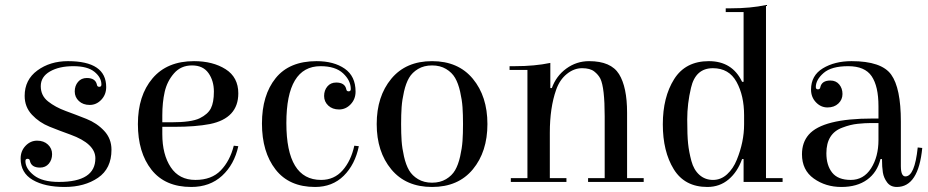

<svg xmlns="http://www.w3.org/2000/svg" viewBox="-20 -723 3688 763"><path d="M250 -480Q402 -480 402 -377Q402 -347 382.5 -326.5Q363 -306 336.5 -306Q310 -306 293.5 -321.5Q277 -337 277 -359.5Q277 -382 290 -397.5Q303 -413 325 -413Q359 -413 365 -387Q366 -378 374.5 -378Q383 -378 383 -387Q383 -415 355.5 -437.5Q328 -460 271.5 -460Q215 -460 178.5 -439Q142 -418 142 -380.5Q142 -343 171 -320Q200 -297 241 -282Q282 -267 323.5 -250.5Q365 -234 394 -203Q423 -172 423 -128Q423 -53 369.5 -16.5Q316 20 237 20Q158 20 110 -8Q62 -36 62 -93Q62 -123 81.5 -143.5Q101 -164 127.5 -164Q154 -164 170.5 -148.5Q187 -133 187 -110.5Q187 -88 174 -72.5Q161 -57 139 -57Q105 -57 99 -83Q98 -92 89.5 -92Q81 -92 81 -83Q81 -53 114.5 -26.5Q148 0 214 0Q359 0 359 -94Q359 -152 260 -188Q218 -203 177 -219.5Q136 -236 107 -267Q78 -298 78 -342Q78 -406 128.5 -443Q179 -480 250 -480Z M751 -480Q826 -480 876.5 -448Q927 -416 927 -352Q927 -253 814 -230Q757 -219 672 -219H625V-190Q625 -109 658.5 -58.5Q692 -8 756.5 -8Q821 -8 857.5 -46Q894 -84 909 -144L927 -142Q911 -69 862.5 -24.5Q814 20 740 20Q636 20 582 -48.5Q528 -117 528 -230Q528 -343 586 -411.5Q644 -480 751 -480ZM625 -237H660Q741 -237 773.5 -253Q806 -269 818 -292.5Q830 -316 830 -359Q830 -402 808.5 -432.5Q787 -463 743 -463Q699 -463 671.5 -431.5Q644 -400 634.5 -358Q625 -316 625 -265Z M1254 -460Q1118 -460 1118 -234Q1118 -8 1256 -8Q1308 -8 1341.5 -46Q1375 -84 1388 -144L1406 -142Q1391 -69 1346 -24.5Q1301 20 1232 20Q1129 20 1075 -49.5Q1021 -119 1021 -232Q1021 -345 1075.5 -412.5Q1130 -480 1238 -480Q1307 -480 1350 -450Q1393 -420 1393 -359Q1393 -329 1373.5 -308.5Q1354 -288 1327.5 -288Q1301 -288 1284.5 -303.5Q1268 -319 1268 -341.5Q1268 -364 1281 -379.5Q1294 -395 1316 -395Q1350 -395 1356 -369Q1357 -360 1365.5 -360Q1374 -360 1374 -369Q1374 -403 1343.5 -431.5Q1313 -460 1254 -460Z M1859 -50Q1801 20 1697 20Q1593 20 1535 -50Q1477 -120 1477 -230Q1477 -340 1535 -410Q1593 -480 1697 -480Q1801 -480 1859 -410Q1917 -340 1917 -230Q1917 -120 1859 -50ZM1818 -163Q1820 -192 1820 -230Q1820 -268 1818 -297Q1816 -326 1808.5 -359Q1801 -392 1788.5 -413.5Q1776 -435 1752.5 -449Q1729 -463 1697 -463Q1665 -463 1641.5 -449Q1618 -435 1605.5 -413.5Q1593 -392 1585.5 -359Q1578 -326 1576 -297Q1574 -268 1574 -230Q1574 -192 1576 -163Q1578 -134 1585.5 -101Q1593 -68 1605.5 -46.5Q1618 -25 1641.5 -11Q1665 3 1697 3Q1729 3 1752.5 -11Q1776 -25 1788.5 -46.5Q1801 -68 1808.5 -101Q1816 -134 1818 -163Z M2231 -15V0H2010V-15H2076V-445H2005V-460H2026Q2105 -460 2167 -473V-373H2173Q2190 -421 2230.5 -450.5Q2271 -480 2321 -480Q2408 -480 2440 -428.5Q2472 -377 2472 -275V-15H2538V0H2317V-15H2383V-261Q2383 -374 2366 -410Q2358 -426 2341.5 -439Q2325 -452 2293 -452Q2261 -452 2232.5 -429Q2204 -406 2190 -366Q2165 -295 2165 -196V-15Z M3090 0H2935V-91H2929Q2911 -40 2875.5 -10Q2840 20 2791 20Q2701 20 2657.5 -50.5Q2614 -121 2614 -229Q2614 -337 2659 -408.5Q2704 -480 2797 -480Q2890 -480 2929 -398H2935V-675H2864V-690H2885Q2963 -690 3024 -703V-15H3090ZM2937 -229V-265Q2937 -343 2907 -397.5Q2877 -452 2813 -452Q2744 -452 2726 -374Q2711 -311 2711 -248Q2711 -185 2714.5 -152Q2718 -119 2727.5 -83.5Q2737 -48 2759.5 -28Q2782 -8 2813.5 -8Q2845 -8 2869.5 -30.5Q2894 -53 2908 -88Q2937 -159 2937 -229Z M3364 -480Q3483 -480 3521.5 -426.5Q3560 -373 3560 -240V-63Q3560 -22 3578 -22Q3615 -22 3627 -137L3645 -135Q3630 20 3544 20Q3519 20 3505.5 2Q3492 -16 3488.5 -37.5Q3485 -59 3485 -91H3479Q3466 -38 3426 -9Q3386 20 3323.5 20Q3261 20 3214 -13.5Q3167 -47 3167 -110Q3167 -157 3194 -188Q3250 -252 3448 -252Q3459 -252 3471 -252V-301Q3471 -380 3444 -420Q3417 -460 3350.5 -460Q3284 -460 3253 -433Q3222 -406 3222 -377Q3222 -368 3230.5 -368Q3239 -368 3240 -377Q3246 -403 3280 -403Q3302 -403 3315 -387.5Q3328 -372 3328 -349.5Q3328 -327 3311.5 -311.5Q3295 -296 3268.5 -296Q3242 -296 3222.5 -316.5Q3203 -337 3203 -367Q3203 -423 3250 -451.5Q3297 -480 3364 -480ZM3471 -167V-234Q3461 -234 3439.5 -234Q3418 -234 3388.5 -231Q3359 -228 3328 -216Q3264 -193 3264 -114Q3264 -66 3287 -37Q3310 -8 3361 -8Q3412 -8 3441.5 -54Q3471 -100 3471 -167Z"/></svg>

Font: Elsie
Style: Regular
Weight: 400
Designer: Alejandro Inler
Foundry: Alejandro Inler
Version: 1.002